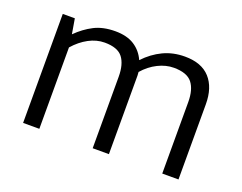

<svg xmlns="http://www.w3.org/2000/svg" viewBox="-83 -627 979 778"><g transform="rotate(20 407.0 -238.5)"><path d="M142 0H72V-470H124L135 -405Q168 -438 206 -457.5Q244 -477 297 -477Q347 -477 379 -456.5Q411 -436 427 -400Q462 -437 504 -457Q546 -477 597 -477Q669 -477 705.5 -436.5Q742 -396 742 -324V0H672V-308Q672 -362 649.5 -390.5Q627 -419 570 -419Q536 -419 502 -402Q468 -385 441 -354Q442 -347 442 -339Q442 -331 442 -324V0H372V-308Q372 -362 350 -390.5Q328 -419 272 -419Q237 -419 203.5 -401Q170 -383 142 -351Z"/></g></svg>

Font: Ek Mukta Light
Style: Regular
Weight: 300
Designer: Girish Dalvi and Yashodeep Gholap
Foundry: Ek Type
Version: Version 2.538;PS 1.002;hotconv 16.6.51;makeotf.lib2.5.65220;